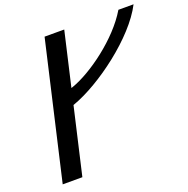

<svg xmlns="http://www.w3.org/2000/svg" viewBox="-146 -989 1093 1119"><g transform="rotate(-20 400.5 -429.5)"><path d="M294 -517.7 371.3 -852.5H249.4L54.3 -7.5H176.2L271.6 -420.6L276.7 -422.4C449 -483.8 712 -677.6 801.2 -852.5H707.2C618.2 -702.2 424.5 -563.3 304.5 -521.3Z"/></g></svg>

Font: Stormning
Style: LightObl
Weight: 400
Designer: Robert Jablonski, Mew Too
Foundry: Cannot Into Space Fonts
Version: Version 0.90